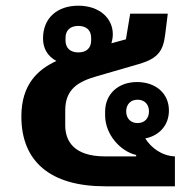

<svg xmlns="http://www.w3.org/2000/svg" viewBox="-20 -654 658 674"><path d="M461 -366C395 -366 349 -324 349 -262V-249C349 -181 404 -122 458 -110V-105H349C237 -105 209 -161 209 -214V-266C209 -342 255 -368 322 -387L467 -429C536 -449 553 -476 560 -534L569 -606H437L422 -516L371 -502C374 -512 376 -523 376 -534C376 -590 329 -634 255 -634C180 -634 131 -590 131 -519C131 -483 148 -456 178 -440C113 -410 55 -358 55 -245C55 -86 158 0 349 0H594V-105C547 -107 510 -136 490 -168C540 -178 573 -215 573 -266C573 -326 527 -366 461 -366ZM255 -470C227 -470 210 -485 210 -512V-521C210 -548 227 -563 255 -563C283 -563 300 -548 300 -521V-512C300 -485 283 -470 255 -470ZM463 -222C439 -222 423 -238 423 -263C423 -288 439 -304 463 -304C487 -304 503 -288 503 -263C503 -238 487 -222 463 -222Z"/></svg>

Font: IBM Plex Thai Looped
Style: Bold
Weight: 700
Designer: Mike Abbink, Paul van der Laan, Pieter van Rosmalen, Ben Mitchell, Mark Frömberg
Foundry: Bold Monday
Version: Version 1.0